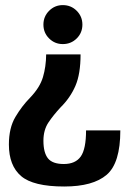

<svg xmlns="http://www.w3.org/2000/svg" viewBox="-20 -708 506 734"><path d="M288 -500Q288 -425 268.2 -379.5Q248.5 -334 211.5 -297.5Q184.5 -268.5 165.2 -239.8Q146 -211 146 -170Q146 -124.5 163.2 -102.8Q180.5 -81 224 -81Q268.5 -81 288.8 -109.8Q309 -138.5 309 -209.5H440Q440 -84.5 387.8 -39.8Q335.5 5 225.5 5Q107 5 60.5 -35Q14 -75 14 -155.5Q14 -219 38.8 -260.8Q63.5 -302.5 95 -334.5Q132.5 -373.5 144.2 -413.2Q156 -453 156.5 -500ZM220 -688.5Q251.5 -688.5 273.2 -666.8Q295 -645 295 -614Q295 -582.5 273.2 -561Q251.5 -539.5 220 -539.5Q189.5 -539.5 167.8 -561Q146 -582.5 146 -614Q146 -645 167.8 -666.8Q189.5 -688.5 220 -688.5Z"/></svg>

Font: Anybody SemiBold
Style: Regular
Weight: 600
Designer: Tyler Finck
Foundry: Etcetera Type Company
Version: Version 1.010; ttfautohint (v1.8.3) -l 8 -r 50 -G 200 -x 14 